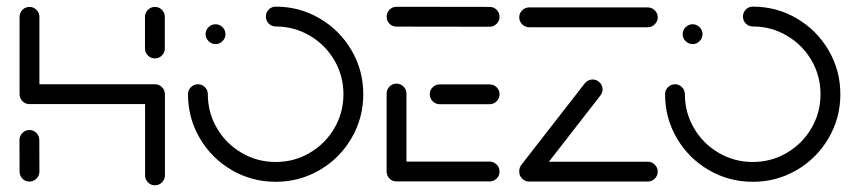

<svg xmlns="http://www.w3.org/2000/svg" viewBox="-20 -539 2546 570"><path d="M67.4 0Q55.2 0 46.7 -8.7Q38.1 -17.4 38.1 -29.6L37.8 -123.3Q37.8 -135.6 46.5 -144.3Q55.2 -153 67.4 -153Q79.6 -153 88.1 -144.3Q96.7 -135.6 96.7 -123.3L97 -29.6Q97 -17.4 88.3 -8.7Q79.6 0 67.4 0ZM67.4 -518.5Q79.6 -518.5 88.3 -509.8Q97 -501.1 97 -488.9V-259.3Q97 -247 88.3 -238.5Q79.6 -230 67.4 -230Q55.2 -230 46.7 -238.5Q38.1 -247 38.1 -259.3V-488.9Q38.1 -501.1 46.7 -509.8Q55.2 -518.5 67.4 -518.5ZM440 -230H67.4V-288.9H440ZM440 -288.9Q452.2 -288.9 460.9 -280.2Q469.6 -271.5 469.6 -259.3V-18.5Q469.6 -6.3 460.9 2.4Q452.2 11.1 440 11.1Q427.8 11.1 419.3 2.4Q410.7 -6.3 410.7 -18.5V-259.3Q410.7 -271.5 419.3 -280.2Q427.8 -288.9 440 -288.9ZM440 -365.6Q427.8 -365.6 419.1 -374.3Q410.4 -383 410.4 -395.2V-488.9Q410.4 -501.1 419.1 -509.8Q427.8 -518.5 440 -518.5Q452.2 -518.5 460.7 -509.8Q469.3 -501.1 469.3 -488.9V-395.2Q469.3 -383 460.7 -374.3Q452.2 -365.6 440 -365.6Z M590.4 -437.4Q590.4 -449.6 599.1 -458.3Q607.8 -467 620 -467Q631.9 -467 640.6 -458.3Q649.3 -449.6 649.3 -437.4Q649.3 -425.6 640.6 -416.9Q631.9 -408.1 620 -408.1Q607.8 -408.1 599.1 -416.9Q590.4 -425.6 590.4 -437.4ZM769.3 -490Q769.3 -501.9 777.8 -510.6Q786.3 -519.3 798.5 -519.3Q869.3 -519.3 928.9 -484.4Q988.5 -449.6 1023.5 -389.8Q1058.5 -330 1058.5 -259.3Q1058.5 -188.5 1023.5 -128.7Q988.5 -68.9 928.9 -34.1Q869.3 0.7 798.5 0.7Q727.8 0.7 668 -34.1Q608.1 -68.9 573.1 -128.7Q538.1 -188.5 538.1 -259.3Q538.1 -271.5 546.9 -280.2Q555.6 -288.9 567.8 -288.9Q579.6 -288.9 588.3 -280.2Q597 -271.5 597 -259.3Q597 -204.4 624.1 -158.3Q651.1 -112.2 697.4 -85.2Q743.7 -58.1 798.5 -58.1Q853.3 -58.1 899.4 -85.2Q945.6 -112.2 972.6 -158.3Q999.6 -204.4 999.6 -259.3Q999.6 -314.1 972.6 -360.2Q945.6 -406.3 899.4 -433.3Q853.3 -460.4 798.5 -460.4Q786.3 -460.4 777.8 -469.1Q769.3 -477.8 769.3 -490Z M1127.8 -28.9V-261.1Q1127.8 -273.3 1136.3 -282Q1144.8 -290.7 1157 -290.7Q1169.3 -290.7 1178 -282Q1186.7 -273.3 1186.7 -261.1V-28.9ZM1463 -29.6Q1463 -17.4 1454.3 -8.9Q1445.6 -0.4 1433.3 -0.4H1157Q1144.8 -0.4 1136.3 -8.9Q1127.8 -17.4 1127.8 -29.6Q1127.8 -41.9 1136.3 -50.6Q1144.8 -59.3 1157 -59.3H1433.3Q1445.6 -59.3 1454.3 -50.6Q1463 -41.9 1463 -29.6ZM1255.9 -259.3Q1255.9 -271.5 1264.6 -280Q1273.3 -288.5 1285.6 -288.5H1433.3Q1445.6 -288.5 1454.3 -280Q1463 -271.5 1463 -259.3Q1463 -247 1454.3 -238.3Q1445.6 -229.6 1433.3 -229.6H1285.6Q1273.3 -229.6 1264.6 -238.3Q1255.9 -247 1255.9 -259.3ZM1127.8 -489.3Q1127.8 -501.5 1136.3 -510.2Q1144.8 -518.9 1157 -518.9L1433.3 -518.5Q1445.6 -518.5 1454.3 -510Q1463 -501.5 1463 -489.3Q1463 -477 1454.3 -468.3Q1445.6 -459.6 1433.3 -459.6L1157 -460Q1144.8 -460 1136.3 -468.5Q1127.8 -477 1127.8 -489.3Z M1932.6 -29.6Q1932.6 -17.4 1923.9 -8.7Q1915.2 0 1903 0H1551.1Q1538.9 0 1530.2 -8.7Q1521.5 -17.4 1521.5 -29.6Q1521.5 -41.5 1530.2 -50.2Q1538.9 -58.9 1551.1 -58.9H1903Q1915.2 -58.9 1923.9 -50.2Q1932.6 -41.5 1932.6 -29.6ZM1551.1 -2.2Q1538.9 -2.2 1530.2 -10.9Q1521.5 -19.6 1521.5 -31.5Q1521.5 -41.5 1528.1 -50L1716.3 -291.9Q1720.4 -297 1726.5 -300Q1732.6 -303 1739.3 -303Q1751.5 -303 1760.2 -294.3Q1768.9 -285.6 1768.9 -273.7Q1768.9 -263.7 1762.2 -255.2L1574.1 -13.3Q1570 -8.1 1563.9 -5.2Q1557.8 -2.2 1551.1 -2.2ZM1932.6 -487.4Q1932.6 -475.6 1923.9 -466.9Q1915.2 -458.1 1903 -458.1H1551.1Q1538.9 -458.1 1530.2 -466.9Q1521.5 -475.6 1521.5 -487.8Q1521.5 -499.6 1530.2 -508.3Q1538.9 -517 1551.1 -517H1903Q1915.2 -517 1923.9 -508.3Q1932.6 -499.6 1932.6 -487.4Z M2006.7 -437.4Q2006.7 -449.6 2015.4 -458.3Q2024.1 -467 2036.3 -467Q2048.1 -467 2056.9 -458.3Q2065.6 -449.6 2065.6 -437.4Q2065.6 -425.6 2056.9 -416.9Q2048.1 -408.1 2036.3 -408.1Q2024.1 -408.1 2015.4 -416.9Q2006.7 -425.6 2006.7 -437.4ZM2185.6 -490Q2185.6 -501.9 2194.1 -510.6Q2202.6 -519.3 2214.8 -519.3Q2285.6 -519.3 2345.2 -484.4Q2404.8 -449.6 2439.8 -389.8Q2474.8 -330 2474.8 -259.3Q2474.8 -188.5 2439.8 -128.7Q2404.8 -68.9 2345.2 -34.1Q2285.6 0.7 2214.8 0.7Q2144.1 0.7 2084.3 -34.1Q2024.4 -68.9 1989.4 -128.7Q1954.4 -188.5 1954.4 -259.3Q1954.4 -271.5 1963.1 -280.2Q1971.9 -288.9 1984.1 -288.9Q1995.9 -288.9 2004.6 -280.2Q2013.3 -271.5 2013.3 -259.3Q2013.3 -204.4 2040.4 -158.3Q2067.4 -112.2 2113.7 -85.2Q2160 -58.1 2214.8 -58.1Q2269.6 -58.1 2315.7 -85.2Q2361.9 -112.2 2388.9 -158.3Q2415.9 -204.4 2415.9 -259.3Q2415.9 -314.1 2388.9 -360.2Q2361.9 -406.3 2315.7 -433.3Q2269.6 -460.4 2214.8 -460.4Q2202.6 -460.4 2194.1 -469.1Q2185.6 -477.8 2185.6 -490Z"/></svg>

Font: 26F Galaxy Sans Medium
Style: Regular
Weight: 500
Designer: C₂₉H₂₅N₃O₅
Version: Version 1.100